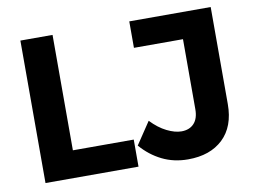

<svg xmlns="http://www.w3.org/2000/svg" viewBox="-76 -811 1228 929"><g transform="rotate(-10 537.5 -346.5)"><path d="M77 -700H235V-133H534V0H77ZM1012 -223Q1012 -113 949 -53Q886 7 777 7Q707 7 649.5 -21.5Q592 -50 548 -101L621 -210Q658 -171 697.5 -151.5Q737 -132 769 -132Q808 -132 830.5 -156Q853 -180 853 -226V-570H612V-700H1012Z"/></g></svg>

Font: Alexandria SemiBold
Style: Regular
Weight: 600
Designer: Mohamed Gaber
Foundry: Kief Type Foundry
Version: Version 5.100